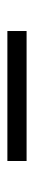

<svg xmlns="http://www.w3.org/2000/svg" viewBox="194 -220 92 520"><g transform="rotate(90 240.0 40.0)"><path d="M64 14V66H416V14Z"/></g></svg>

Font: Sprat Black
Style: Regular
Weight: 900
Designer: Ethan Nakache
Foundry: Collletttivo
Version: Version 2.000;Glyphs 3.2 (3217)